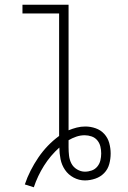

<svg xmlns="http://www.w3.org/2000/svg" viewBox="-20 -755 540 812"><path d="M123 37 85 25Q95 -5 109.5 -33.5Q124 -62 142 -88.5Q160 -115 182 -138Q204 -161 230 -180V-698H75V-735H270V-204Q287 -211 304.5 -215.5Q322 -220 341 -220Q363 -220 384.5 -212.5Q406 -205 421 -188.5Q436 -172 442 -150Q448 -128 448 -106Q448 -83 442 -61Q436 -39 420.5 -23Q405 -7 383 0.5Q361 8 339 8Q314 8 291.5 -4Q269 -16 255 -36.5Q241 -57 236 -82Q231 -107 231 -131Q193 -97 166 -54Q139 -11 123 37ZM339 -29Q354 -29 368 -34Q382 -39 391.5 -50.5Q401 -62 404.5 -76.5Q408 -91 408 -106Q408 -106 408 -106Q408 -106 408 -106Q408 -106 408 -106Q408 -106 408 -106Q408 -121 404.5 -135.5Q401 -150 391.5 -161.5Q382 -173 367.5 -178Q353 -183 338 -183Q320 -183 302.5 -177Q285 -171 270 -162Q270 -154 270 -146.5Q270 -139 270 -132Q270 -114 272 -96.5Q274 -79 282 -63.5Q290 -48 306 -38.5Q322 -29 339 -29Z"/></svg>

Font: Iosevka Slab Extralight
Style: Regular
Weight: 200
Monospace: yes
Designer: Belleve Invis
Foundry: Belleve Invis
Version: Version 11.1.1; ttfautohint (v1.8.3)